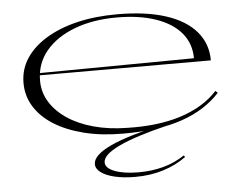

<svg xmlns="http://www.w3.org/2000/svg" viewBox="-51 -578 1079 852"><g transform="rotate(-5 488.0 -152.0)"><path d="M500 -515Q627 -515 715.5 -486.5Q804 -458 850.5 -404Q897 -350 897 -275H134V-285L823 -291Q823 -356 784 -403Q745 -450 671.5 -475.5Q598 -501 497 -501Q391 -501 309 -470Q227 -439 180.5 -383Q134 -327 134 -251Q134 -199 161 -155.5Q188 -112 236.5 -79.5Q285 -47 352.5 -28.5Q420 -10 500 -9Q567 -7 627 -14Q687 -21 738 -37Q789 -53 831 -78Q873 -103 905 -138L915 -129Q883 -94 841 -67Q799 -40 745.5 -21.5Q692 -3 626.5 6Q561 15 481 15Q385 15 307.5 -4.5Q230 -24 175 -58.5Q120 -93 90 -141Q60 -189 60 -247Q60 -307 91.5 -355.5Q123 -404 181.5 -440Q240 -476 320.5 -495.5Q401 -515 500 -515ZM680 -4Q535 31 461.5 66Q388 101 388 135Q388 161 429 176.5Q470 192 535 192Q594 192 645.5 178Q697 164 740 135L746 142Q701 175 643.5 193Q586 211 518 211Q468 211 428.5 202Q389 193 366.5 176.5Q344 160 344 139Q344 99 424.5 61.5Q505 24 666 -10Z"/></g></svg>

Font: Kalnia Expanded ExtraLight
Style: Regular
Weight: 250
Width: 7
Designer: Frida Medrano
Foundry: Frida Medrano
Version: Version 1.105